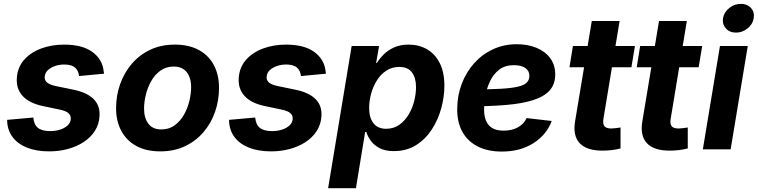

<svg xmlns="http://www.w3.org/2000/svg" viewBox="-20 -784 3978 1008"><path d="M238.3 10.7Q171.9 10.7 123.3 -8.3Q74.7 -27.3 47.4 -62.7Q20 -98.1 17.6 -147Q17.6 -148.9 17.6 -150.9Q17.6 -152.8 17.6 -154.8L154.8 -167Q158.2 -129.4 179.4 -112.5Q200.7 -95.7 244.1 -95.7Q271 -95.7 294.9 -103.3Q318.8 -110.8 334.5 -125Q350.1 -139.2 351.6 -158.7Q353 -177.2 339.8 -189.5Q326.7 -201.7 293.9 -208.5L203.6 -227.5Q132.8 -242.7 98.6 -280.5Q64.5 -318.4 68.4 -374Q71.8 -430.2 106.2 -469.5Q140.6 -508.8 195.8 -529.3Q251 -549.8 316.4 -549.8Q412.6 -549.8 465.3 -511Q518.1 -472.2 524.4 -409.2Q524.9 -406.2 525.4 -403.1Q525.9 -399.9 525.9 -397L395 -384.8Q392.1 -413.6 373.8 -429.4Q355.5 -445.3 316.4 -445.3Q292.5 -445.3 269.8 -437.7Q247.1 -430.2 231.9 -416.3Q216.8 -402.3 214.8 -382.3Q212.9 -364.3 225.6 -352.1Q238.3 -339.8 271.5 -332.5L366.2 -313Q437.5 -298.3 471.9 -263.4Q506.3 -228.5 502.4 -173.8Q500 -130.9 477.8 -96.4Q455.6 -62 418.9 -38.1Q382.3 -14.2 335.9 -1.7Q289.6 10.7 238.3 10.7Z M821.3 10.7Q748 10.7 696.3 -17.3Q644.5 -45.4 616.9 -96.7Q589.4 -147.9 589.4 -216.3Q589.4 -282.2 610.6 -342Q631.8 -401.9 671.6 -448.7Q711.4 -495.6 768.6 -522.7Q825.7 -549.8 898.4 -549.8Q971.7 -549.8 1023.4 -521.7Q1075.2 -493.7 1102.5 -442.6Q1129.9 -391.6 1129.9 -322.3Q1129.9 -256.8 1109.1 -197Q1088.4 -137.2 1048.3 -90.3Q1008.3 -43.5 951.2 -16.4Q894 10.7 821.3 10.7ZM826.7 -104.5Q867.2 -104.5 896.7 -126Q926.3 -147.5 945.6 -181.4Q964.8 -215.3 974.1 -253.9Q983.4 -292.5 983.4 -326.2Q983.4 -359.4 973.1 -383.5Q962.9 -407.7 942.9 -421.1Q922.9 -434.6 892.6 -434.6Q852.1 -434.6 822.5 -413.3Q793 -392.1 773.9 -358.4Q754.9 -324.7 745.6 -286.4Q736.3 -248 736.3 -213.4Q736.3 -164.6 759 -134.5Q781.7 -104.5 826.7 -104.5Z M1403.3 10.7Q1336.9 10.7 1288.3 -8.3Q1239.7 -27.3 1212.4 -62.7Q1185.1 -98.1 1182.6 -147Q1182.6 -148.9 1182.6 -150.9Q1182.6 -152.8 1182.6 -154.8L1319.8 -167Q1323.2 -129.4 1344.5 -112.5Q1365.7 -95.7 1409.2 -95.7Q1436 -95.7 1460 -103.3Q1483.9 -110.8 1499.5 -125Q1515.1 -139.2 1516.6 -158.7Q1518.1 -177.2 1504.9 -189.5Q1491.7 -201.7 1459 -208.5L1368.7 -227.5Q1297.9 -242.7 1263.7 -280.5Q1229.5 -318.4 1233.4 -374Q1236.8 -430.2 1271.2 -469.5Q1305.7 -508.8 1360.8 -529.3Q1416 -549.8 1481.4 -549.8Q1577.6 -549.8 1630.4 -511Q1683.1 -472.2 1689.5 -409.2Q1689.9 -406.2 1690.4 -403.1Q1690.9 -399.9 1690.9 -397L1560.1 -384.8Q1557.1 -413.6 1538.8 -429.4Q1520.5 -445.3 1481.4 -445.3Q1457.5 -445.3 1434.8 -437.7Q1412.1 -430.2 1397 -416.3Q1381.8 -402.3 1379.9 -382.3Q1377.9 -364.3 1390.6 -352.1Q1403.3 -339.8 1436.5 -332.5L1531.2 -313Q1602.5 -298.3 1637 -263.4Q1671.4 -228.5 1667.5 -173.8Q1665 -130.9 1642.8 -96.4Q1620.6 -62 1584 -38.1Q1547.4 -14.2 1501 -1.7Q1454.6 10.7 1403.3 10.7Z M1702.6 204.1 1826.2 -542.5H1970.2L1954.6 -453.1H1958.5Q1972.7 -476.6 1995.1 -498.8Q2017.6 -521 2049.8 -535.4Q2082 -549.8 2125 -549.8Q2179.2 -549.8 2221.7 -525.4Q2264.2 -501 2288.6 -452.9Q2313 -404.8 2313 -334Q2313 -275.4 2296.4 -215.1Q2279.8 -154.8 2246.8 -104Q2213.9 -53.2 2164.1 -22Q2114.3 9.3 2047.9 9.3Q2002.4 9.3 1972.9 -6.3Q1943.4 -22 1926.8 -44.9Q1910.2 -67.9 1903.3 -90.8H1897L1848.6 204.1ZM2006.8 -107.9Q2047.4 -107.9 2076.9 -129.2Q2106.4 -150.4 2126 -183.6Q2145.5 -216.8 2154.8 -254.6Q2164.1 -292.5 2164.1 -326.7Q2164.1 -375.5 2142.6 -404.1Q2121.1 -432.6 2076.2 -432.6Q2037.6 -432.6 2008.1 -413.1Q1978.5 -393.6 1958.5 -361.6Q1938.5 -329.6 1928.2 -291.5Q1918 -253.4 1918 -216.3Q1918 -166 1940.7 -137Q1963.4 -107.9 2006.8 -107.9Z M2614.3 11.7Q2541.5 11.7 2488.5 -14.9Q2435.5 -41.5 2407.5 -92Q2379.4 -142.6 2380.4 -213.4Q2380.9 -282.7 2404.1 -343.8Q2427.2 -404.8 2469 -451.7Q2510.7 -498.5 2567.9 -525.1Q2625 -551.8 2693.4 -551.8Q2751 -551.8 2796.6 -533Q2842.3 -514.2 2868.7 -478.5Q2895 -442.9 2895 -393.1Q2895 -341.8 2865.2 -308.8Q2835.4 -275.9 2777.3 -257.8Q2719.2 -239.7 2634.5 -232.7Q2549.8 -225.6 2439.5 -225.6L2454.6 -314.5Q2548.3 -314.5 2607.9 -317.9Q2667.5 -321.3 2700.4 -329.3Q2733.4 -337.4 2746.3 -351.3Q2759.3 -365.2 2759.3 -386.2Q2759.3 -412.1 2737.8 -427Q2716.3 -441.9 2678.2 -441.9Q2630.9 -441.9 2600.3 -418Q2569.8 -394 2552.7 -357.7Q2535.6 -321.3 2528.6 -281.7Q2521.5 -242.2 2521.5 -210.9Q2521 -179.2 2530.3 -153.6Q2539.6 -127.9 2562.3 -113Q2585 -98.1 2625 -98.1Q2667.5 -98.1 2699.2 -115.7Q2731 -133.3 2744.6 -164.1L2876.5 -148.9Q2849.6 -76.2 2780.3 -32.2Q2710.9 11.7 2614.3 11.7Z M3313.5 -542.5 3294.9 -430.7H2969.7L2987.8 -542.5ZM3086.9 -673.8H3232.9L3147.9 -159.7Q3143.6 -133.3 3153.3 -121.3Q3163.1 -109.4 3189.5 -109.4Q3198.2 -109.4 3213.6 -111.3Q3229 -113.3 3237.8 -114.7V-4.9Q3213.9 1.5 3189.7 4.2Q3165.5 6.8 3142.6 6.8Q3059.6 6.8 3023.2 -32.5Q2986.8 -71.8 2999 -146Z M3666.5 -542.5 3647.9 -430.7H3322.8L3340.8 -542.5ZM3439.9 -673.8H3585.9L3501 -159.7Q3496.6 -133.3 3506.3 -121.3Q3516.1 -109.4 3542.5 -109.4Q3551.3 -109.4 3566.7 -111.3Q3582 -113.3 3590.8 -114.7V-4.9Q3566.9 1.5 3542.7 4.2Q3518.6 6.8 3495.6 6.8Q3412.6 6.8 3376.2 -32.5Q3339.8 -71.8 3352.1 -146Z M3669.9 0 3759.8 -542.5H3905.8L3815.9 0ZM3844.2 -612.8Q3810.5 -612.8 3790.8 -635Q3771 -657.2 3775.9 -688.5Q3781.2 -720.2 3808.6 -741.9Q3835.9 -763.7 3869.1 -763.7Q3902.8 -763.7 3922.6 -741.9Q3942.4 -720.2 3937 -688.5Q3932.1 -657.2 3904.8 -635Q3877.4 -612.8 3844.2 -612.8Z"/></svg>

Font: Inter 16pt
Style: Bold Italic
Weight: 700
Italic angle: -9.3988°
Version: Version 4.001;git-66647c0bb